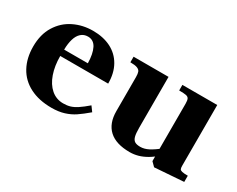

<svg xmlns="http://www.w3.org/2000/svg" viewBox="-66 -683 1177 954"><g transform="rotate(30 522.0 -206.0)"><path d="M32.5 -208Q32.5 -277.5 62.8 -326.2Q93 -375 143 -399.5Q193 -424 252 -424Q311 -424 355 -401.8Q399 -379.5 423.2 -336.8Q447.5 -294 447.5 -234H172.5Q172.5 -177.5 188 -132.8Q203.5 -88 233 -62.5Q262.5 -37 302.5 -37Q324.5 -37 342.2 -42.2Q360 -47.5 380.2 -60.8Q400.5 -74 429.5 -99L450 -71Q416.5 -42.5 391.2 -25.5Q366 -8.5 334.8 1.2Q303.5 11 263.5 11Q190.5 11 138.5 -15.8Q86.5 -42.5 59.5 -92Q32.5 -141.5 32.5 -208ZM244.5 -386.5Q221.5 -386.5 205.5 -372.2Q189.5 -358 181.8 -332Q174 -306 173.5 -271H309.5Q308.5 -325 292.8 -355.8Q277 -386.5 244.5 -386.5Z M551 -136V-331Q551 -350 547.2 -360.2Q543.5 -370.5 530.2 -375.8Q517 -381 490 -381V-413H690.5V-120.5Q690.5 -88.5 695 -71.8Q699.5 -55 710.5 -48.2Q721.5 -41.5 742 -41.5Q765 -41.5 789.2 -54Q813.5 -66.5 848 -94.5L852 -55Q828.5 -33.5 805 -19.8Q781.5 -6 757.8 0.8Q734 7.5 710 7.5Q631 7.5 591 -29.2Q551 -66 551 -136ZM830.5 -10.5V-339.5Q830.5 -359 826.2 -367.5Q822 -376 810 -378.5Q798 -381 770 -381V-413H970V-64Q970 -51.5 972.8 -46Q975.5 -40.5 985.8 -38Q996 -35.5 1019 -35.5V0L853 12Z"/></g></svg>

Font: Didactic
Style: Regular
Weight: 400
Designer: Tyler Finck
Foundry: Etcetera Type Co
Version: Version 3.007;FEAKit 1.0